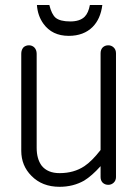

<svg xmlns="http://www.w3.org/2000/svg" viewBox="-20 -717 540 754"><path d="M333 -697.3Q327.1 -666 312.5 -651.4Q293.9 -632.8 255.9 -632.8Q215.8 -632.8 198.2 -647.5Q182.6 -661.1 173.8 -697.3H125Q127.9 -655.3 150.4 -624Q184.6 -576.2 250 -576.2Q308.6 -576.2 343.8 -611.3Q375 -642.6 381.8 -697.3ZM435.5 -21.5V-507.8Q435.5 -522.5 425.8 -531.2Q417 -539.1 405.3 -539.1Q392.6 -539.1 383.8 -531.2Q375 -522.5 375 -507.8V-127.9Q340.8 -84 311.5 -64.5Q270.5 -37.1 213.9 -37.1Q167 -37.1 143.6 -66.4Q124 -92.8 124 -136.7V-505.9Q124 -521.5 114.3 -531.2Q105.5 -539.1 93.8 -539.1Q81.1 -539.1 72.3 -531.2Q63.5 -521.5 63.5 -505.9V-125Q63.5 -66.4 103.5 -26.4Q145.5 16.6 213.9 16.6Q267.6 16.6 310.5 -7.8Q340.8 -26.4 375 -64.5V-21.5Q375 -7.8 383.8 1Q392.6 8.8 405.3 8.8Q417 8.8 425.8 1Q435.5 -7.8 435.5 -21.5Z"/></svg>

Font: GulimChe
Style: Regular
Weight: 400
Monospace: yes
Version: Version 2.21